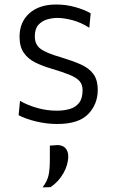

<svg xmlns="http://www.w3.org/2000/svg" viewBox="-20 -526 492 830"><path d="M227 10Q182.5 10 137 -0.8Q91.5 -11.5 60.5 -28L66.5 -90Q100.5 -70.5 141.8 -59Q183 -47.5 226 -47.5Q256 -47.5 281.2 -54.8Q306.5 -62 321.8 -81.2Q337 -100.5 337 -136.5Q337 -160 324.2 -175Q311.5 -190 281.8 -202.2Q252 -214.5 201.5 -229.5Q163.5 -240.5 132.2 -256Q101 -271.5 82.8 -297.8Q64.5 -324 64.5 -367Q64.5 -430.5 107 -468.5Q149.5 -506.5 222.5 -506.5Q266 -506.5 305.8 -495.2Q345.5 -484 372 -468.5L366 -406Q329.5 -429.5 292.5 -439Q255.5 -448.5 228 -448.5Q207 -448.5 184.5 -442.2Q162 -436 146.2 -418.8Q130.5 -401.5 130.5 -368.5Q130.5 -333.5 155.2 -315Q180 -296.5 244.5 -278Q292.5 -263.5 328 -248Q363.5 -232.5 383 -207Q402.5 -181.5 402.5 -137Q402.5 -75.5 361.2 -32.8Q320 10 227 10ZM164 284Q185 256.5 190.2 230.2Q195.5 204 195.5 163.5V103.5L229.5 101Q252.5 102 263.8 115.5Q275 129 275 149.5Q275 186 254 223Q233 260 198.5 283Z"/></svg>

Font: Heraclito Light
Style: Regular
Weight: 300
Designer: Kostas Bartsokas (font) & Cristiano Sobral (main changes)
Foundry: Kostas Bartsokas (font) & Cristiano Sobral (main changes)
Version: Version 1.00;July 8, 2020;FontCreator 13.0.0.2655 64-bit